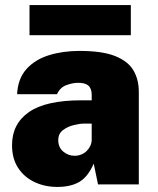

<svg xmlns="http://www.w3.org/2000/svg" viewBox="-20 -728 622 758"><path d="M206 10Q157.5 10 116.8 -9Q76 -28 51.8 -64.8Q27.5 -101.5 27.5 -155Q27.5 -239 94.2 -285.5Q161 -332 302 -332H342V-354Q342 -379 328.2 -390.5Q314.5 -402 285 -401Q265 -400.5 241 -391.5Q217 -382.5 205 -356H47.5Q50.5 -417 84 -454.8Q117.5 -492.5 172.5 -509.8Q227.5 -527 294 -527Q384 -527 435 -506.5Q486 -486 507 -449.8Q528 -413.5 528 -366V0H367L350 -82Q327 -29.5 293 -9.8Q259 10 206 10ZM274.5 -113Q288.5 -113 300.8 -118Q313 -123 322 -131.8Q331 -140.5 336.2 -151.5Q341.5 -162.5 342 -175V-240H311Q295.5 -240 271.5 -234.2Q247.5 -228.5 228.8 -214.5Q210 -200.5 210 -175Q210 -146 229.8 -129.5Q249.5 -113 274.5 -113ZM496.5 -708V-589H96.5V-708Z"/></svg>

Font: Public Sans Black
Style: Regular
Weight: 900
Designer: The Public Sans Project Authors: Dan O. Williams and USWDS (Libre Franklin designed by Pablo Impallari and Rodrigo Fuenz
Version: Version 1.007